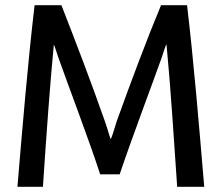

<svg xmlns="http://www.w3.org/2000/svg" viewBox="-20 -714 851 738"><path d="M765 4H661C648 -184 636 -378 620 -543C617 -542 610 -518 601 -491C562 -382 484 -175 440 -44H365C323 -174 243 -383 205 -491C196 -516 190 -538 187 -543C173 -399 158 -194 145 4H47C67 -233 87 -474 113 -694H216C267 -564 331 -397 382 -251C394 -217 401 -190 405 -180C409 -180 419 -219 429 -249C482 -396 544 -562 599 -694H699C725 -474 745 -233 765 4Z"/></svg>

Font: Repo Medium
Style: Regular
Weight: 500
Designer: Stefan Peev
Foundry: Context Ltd
Version: Version 1.502